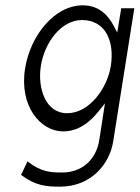

<svg xmlns="http://www.w3.org/2000/svg" viewBox="-20 -502 523 719"><path d="M74 -246C51 -103 133 -10 216 -10C275 -10 318 -45 353 -90L373 -115L352 21C340 99 284 144 213 144C170 144 132 142 83 102L59 153C113 194 154 197 205 197C318 197 390 116 404 27L483 -471H434L419 -380L407 -403C385 -446 350 -482 290 -482C182 -482 93 -366 74 -246ZM133 -255C147 -344 210 -427 287 -427C372 -427 410 -352 395 -255C382 -173 316 -78 231 -78C150 -78 120 -173 133 -255Z"/></svg>

Font: Charger Sport
Style: ExLitNrwObl
Weight: 200
Designer: Jasper
Foundry: Cannot Into Space Fonts
Version: Version 1.1